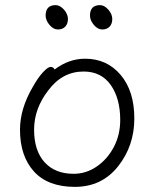

<svg xmlns="http://www.w3.org/2000/svg" viewBox="-20 -713 602 749"><path d="M331 -652Q331 -693 370 -693Q387 -693 402.5 -675.5Q418 -658 418 -639Q418 -620 407.5 -609Q397 -598 379 -598Q361 -598 346 -616Q331 -634 331 -652ZM158 -652Q158 -693 197 -693Q214 -693 229.5 -675.5Q245 -658 245 -639Q245 -620 234.5 -609Q224 -598 206 -598Q188 -598 173 -616Q158 -634 158 -652ZM193 -442Q249 -484 312 -484Q397 -484 450.5 -421Q504 -358 504 -251Q504 -144 440.5 -64Q377 16 272 16Q167 16 112.5 -44Q58 -104 58 -207Q58 -289 108 -374Q128 -410 147.5 -431Q167 -452 177.5 -452Q188 -452 193 -442ZM267 -35Q316 -35 357.5 -63.5Q399 -92 424 -139.5Q449 -187 449 -245Q449 -329 412 -381.5Q375 -434 306 -434Q223 -434 168 -360Q113 -289 113 -207Q113 -125 154 -80Q195 -35 267 -35Z"/></svg>

Font: LXGW WenKai Light
Style: Regular
Weight: 300
Designer: LXGW / Fontworks Inc.
Foundry: LXGW / Fontworks Inc.
Version: Version 1.501; October 10, 2024